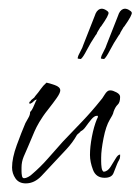

<svg xmlns="http://www.w3.org/2000/svg" viewBox="-20 -417 326 446"><path d="M222 -280H221Q220 -280 216.5 -280.5Q213 -281 215 -284Q215 -287 220.5 -297Q226 -307 228 -314Q234 -330 242 -349.5Q250 -369 254 -380Q258 -393 266 -396Q272 -398 278.5 -394.5Q285 -391 286 -388Q288 -383 269 -356Q266 -353 266 -352L260 -342Q259 -338 256 -335Q244 -317 235.5 -300.5Q227 -284 222 -280ZM168 -280H167Q166 -280 162.5 -280.5Q159 -281 161 -284Q161 -287 166.5 -297Q172 -307 174 -314Q180 -330 188 -349.5Q196 -369 200 -380Q204 -393 212 -396Q218 -398 224.5 -394.5Q231 -391 232 -388Q234 -383 215 -356Q212 -353 212 -352L206 -342Q205 -338 202 -335Q190 -317 181.5 -300.5Q173 -284 168 -280ZM40 9Q24 9 16 -2.5Q8 -14 8 -28Q8 -50 19 -80Q30 -110 39 -131Q42 -137 46 -143.5Q50 -150 50 -157Q54 -160 59 -172Q64 -184 65 -185V-186Q61 -185 58 -181.5Q55 -178 50 -176H49Q48 -177 48 -177.5Q48 -178 48 -178Q48 -181 50 -181Q52 -185 56 -187.5Q60 -190 62 -194Q69 -202 74.5 -210Q80 -218 88 -225Q94 -224 107 -219.5Q120 -215 120 -207Q120 -201 111.5 -189Q103 -177 93.5 -165Q84 -153 80 -147Q70 -132 65 -122Q60 -112 56 -102Q52 -92 45 -76Q40 -65 35 -53Q30 -41 30 -28V-19Q30 -14 31 -8.5Q32 -3 36 -3Q40 -3 45.5 -6Q51 -9 54 -12Q74 -29 91.5 -49Q109 -69 126 -88Q148 -111 170.5 -134.5Q193 -158 213 -183Q217 -187 223 -197Q229 -207 235 -207H237Q242 -207 250.5 -202.5Q259 -198 259 -192Q259 -179 253.5 -174Q248 -169 244 -158Q243 -153 240.5 -148.5Q238 -144 235 -139Q226 -124 220.5 -96Q215 -68 215 -51V-42Q215 -35 216 -27.5Q217 -20 221 -18Q230 -19 236.5 -29Q243 -39 248.5 -48.5Q254 -58 259 -58V-54Q259 -49 256.5 -45Q254 -41 252 -36Q248 -25 243.5 -14.5Q239 -4 223 -4Q203 -4 196 -22.5Q189 -41 189 -57Q189 -76 193.5 -99.5Q198 -123 205 -140Q206 -142 207 -144Q208 -146 207 -148H205Q199 -148 192 -139.5Q185 -131 179 -122.5Q173 -114 167 -112V-111L159 -104Q149 -86 134 -70Q119 -54 105 -39Q93 -26 76.5 -8.5Q60 9 40 9Z"/></svg>

Font: Qwitcher Grypen
Style: Regular
Weight: 400
Designer: Robert E. Leuschke
Foundry: Robert E. Leuschke
Version: Version 1.100; ttfautohint (v1.8.3)